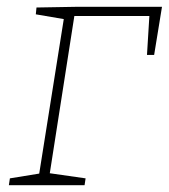

<svg xmlns="http://www.w3.org/2000/svg" viewBox="-20 -543 495 563"><path d="M231 -20 228 0H6L9 -20L95 -34L167 -487L85 -501L87 -521L202 -523H455L432 -382H411L418 -496H198L126 -35Z"/></svg>

Font: Bitter ExtraLight
Style: Italic
Weight: 200
Italic angle: -9°
Designer: Sol Matas, and Bitter project Authors
Foundry: Sol Matas
Version: Version 2.001